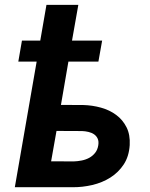

<svg xmlns="http://www.w3.org/2000/svg" viewBox="-20 -783 627 803"><path d="M391.6 -525.4H266.1L234.9 -344.2L328.1 -343.8Q366.2 -342.8 402.3 -332.8Q438.5 -322.8 466.1 -302.2Q493.7 -281.7 509.3 -250.5Q524.9 -219.2 522.5 -176.3Q519.5 -128.9 497.6 -95.5Q475.6 -62 441.7 -40.5Q407.7 -19 366 -9.3Q324.2 0.5 282.7 0H42L133.3 -525.4H56.6L71.8 -613.3H148.4L174.3 -762.7H307.6L281.2 -613.3H407.2ZM216.3 -235.4 193.8 -108.4 288.1 -107.9Q304.7 -108.4 321.8 -111.8Q338.9 -115.2 353.3 -123Q367.7 -130.9 377.9 -143.8Q388.2 -156.7 391.1 -175.8Q393.6 -192.4 388.4 -203.4Q383.3 -214.4 373.5 -221.2Q363.8 -228 350.3 -231.2Q336.9 -234.4 323.2 -234.9Z"/></svg>

Font: Roboto Mono
Style: Bold Italic
Weight: 700
Designer: Google
Version: Version 2.000985; 2015; ttfautohint (v1.3)